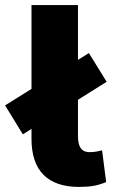

<svg xmlns="http://www.w3.org/2000/svg" viewBox="-62 -725 444 756"><path d="M249 11Q157 11 109.5 -36.5Q62 -84 62 -179V-705H245V-190Q245 -169 249.5 -155Q254 -141 264 -133.5Q274 -126 290 -126Q305 -126 316.5 -128Q328 -130 340 -133L356 -8Q329 3 305.5 7Q282 11 249 11ZM28 -196 -42 -310 288 -516 358 -403Z"/></svg>

Font: Nunito Sans 7pt SemiCondensed Black
Style: Regular
Weight: 900
Width: 4
Designer: Vernon Adams
Foundry: Vernon Adams
Version: Version 3.101;gftools[0.9.27]